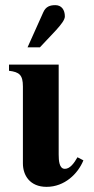

<svg xmlns="http://www.w3.org/2000/svg" viewBox="-20 -712 366 746"><path d="M87 -528H135L198 -595C217 -616 232 -635 232 -648C232 -674 219 -692 195 -692C175 -692 158 -687 148 -664ZM281 -101C268 -78 252 -56 232 -56C210 -56 208 -88 208 -112V-461H15V-437C55 -432 69 -421 69 -376V-77C69 -31 96 14 161 14C231 14 283 -37 304 -89Z"/></svg>

Font: STIXGeneral
Style: Bold
Weight: 700
Designer: MicroPress Inc., with final additions and corrections provided by Coen Hoffman, Elsevier (retired)
Version: Version 1.1.0